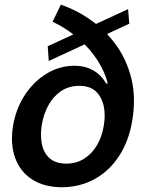

<svg xmlns="http://www.w3.org/2000/svg" viewBox="-20 -789 623 821"><path d="M532.7 -687.5 188.5 -528.3 184.1 -591.3 527.8 -750ZM244.1 11.7Q168 11.2 116.9 -22Q65.9 -55.2 44.7 -114Q23.4 -172.9 35.6 -250Q47.9 -324.2 85.9 -382.3Q124 -440.4 179.2 -474.1Q234.4 -507.8 298.3 -507.8Q334.5 -507.8 361.1 -496.6Q387.7 -485.4 405.5 -468.3Q423.3 -451.2 433.6 -432.1H440.9Q428.7 -480.5 398.2 -529.1Q367.7 -577.6 319.3 -620.8Q271 -664.1 205.1 -696.3L240.2 -769Q308.6 -745.6 370.6 -701.7Q432.6 -657.7 477.5 -595Q522.5 -532.2 542 -452.1Q561.5 -372.1 545.9 -275.9Q531.7 -187 489.7 -122.6Q447.8 -58.1 384.8 -23.4Q321.8 11.2 244.1 11.7ZM263.7 -89.4Q306.6 -89.4 339.8 -110.4Q373 -131.3 394.8 -168.2Q416.5 -205.1 423.8 -252Q431.6 -295.9 423.6 -334.7Q415.5 -373.5 390.4 -397.7Q365.2 -421.9 318.8 -421.9Q274.4 -421.9 241.2 -399.4Q208 -377 187.3 -339.4Q166.5 -301.8 158.7 -255.4Q151.4 -209.5 159.4 -171.6Q167.5 -133.8 193.1 -111.6Q218.8 -89.4 263.7 -89.4Z"/></svg>

Font: Inter 20pt SemiBold
Style: Italic
Weight: 600
Italic angle: -9.3988°
Version: Version 4.001;git-66647c0bb